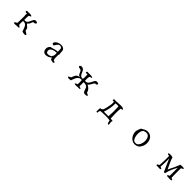

<svg xmlns="http://www.w3.org/2000/svg" viewBox="650 -2554 4700 4700"><g transform="rotate(45 3000.0 -203.5)"><path d="M735 -52C718 -83 680 -96 651 -115C643 -150 644 -168 626 -196C617 -210 551 -252 551 -265C551 -271 577 -286 584 -294C611 -326 613 -370 636 -396C660 -399 694 -399 707 -416C714 -424 715 -437 707 -457C691 -463 678 -466 666 -467C612 -470 592 -420 571 -371C551 -324 528 -278 473 -277C463 -277 452 -279 439 -282C444 -316 437 -390 447 -427C464 -439 490 -443 503 -460C485 -481 459 -485 429 -485C397 -485 361 -479 326 -483C328 -467 314 -463 322 -446C336 -429 358 -438 384 -437C382 -426 377 -418 372 -411C387 -318 372 -218 376 -118C362 -90 316 -94 311 -56C323 -30 375 -46 411 -47C445 -48 486 -39 490 -70C471 -87 442 -91 437 -116C430 -149 438 -195 438 -239C488 -245 520 -230 542 -204C578 -163 590 -95 612 -44C633 -41 670 -30 698 -31C716 -31 731 -36 735 -52Z M1698 -80C1664 -70 1648 -89 1641 -118C1631 -159 1639 -222 1635 -262C1634 -275 1647 -276 1647 -288C1629 -364 1653 -415 1609 -455C1584 -478 1550 -487 1514 -487C1452 -487 1387 -458 1357 -421C1325 -382 1332 -348 1387 -343C1417 -373 1439 -449 1498 -455C1523 -457 1551 -445 1568 -425C1571 -388 1574 -341 1572 -306C1496 -314 1437 -274 1365 -265C1287 -214 1294 -68 1390 -43C1474 -33 1527 -67 1572 -106C1575 -86 1585 -73 1590 -55C1607 -51 1640 -38 1666 -38C1689 -38 1705 -47 1698 -80ZM1572 -173C1561 -169 1552 -145 1546 -125C1510 -105 1446 -73 1402 -106C1388 -121 1375 -159 1387 -198C1422 -248 1486 -270 1568 -273C1585 -266 1571 -200 1572 -173Z M2850 -54C2854 -83 2809 -91 2786 -105C2771 -184 2716 -223 2656 -257C2711 -290 2723 -367 2768 -410C2795 -390 2843 -419 2823 -458C2801 -469 2770 -471 2741 -465C2705 -434 2688 -374 2659 -330C2635 -292 2602 -265 2545 -277C2544 -332 2534 -404 2568 -432C2585 -439 2615 -432 2616 -454C2603 -466 2580 -471 2553 -473C2510 -476 2457 -470 2426 -473C2413 -461 2419 -450 2419 -428C2442 -426 2458 -431 2478 -432C2478 -404 2486 -318 2475 -272C2427 -267 2400 -285 2381 -312C2353 -352 2343 -413 2308 -443C2292 -457 2267 -466 2244 -466C2219 -466 2196 -455 2189 -428C2198 -417 2208 -408 2219 -399C2259 -408 2289 -383 2301 -365C2314 -330 2329 -298 2348 -269C2359 -260 2385 -265 2386 -247C2344 -246 2318 -230 2299 -207C2274 -176 2263 -133 2245 -95C2224 -83 2196 -75 2181 -57C2200 -23 2248 -32 2293 -39C2314 -90 2330 -153 2365 -194C2390 -223 2424 -241 2478 -235C2483 -187 2483 -121 2478 -87C2454 -78 2419 -80 2419 -47C2443 -29 2500 -41 2541 -42C2567 -43 2605 -31 2605 -62C2595 -81 2557 -72 2545 -90C2547 -124 2548 -179 2545 -228C2593 -231 2627 -223 2656 -205C2700 -178 2697 -71 2746 -47C2765 -38 2823 -38 2850 -54Z M3721 -54C3707 -71 3666 -60 3644 -69C3641 -194 3629 -305 3648 -417C3655 -422 3687 -412 3699 -422C3699 -445 3672 -463 3651 -466C3575 -478 3454 -454 3369 -462C3365 -450 3359 -440 3358 -425C3370 -408 3393 -422 3410 -414C3419 -334 3404 -283 3388 -206C3372 -129 3357 -62 3288 -69C3267 -39 3283 22 3273 53C3285 58 3298 63 3310 68C3313 32 3315 -6 3339 -21C3434 -28 3563 -36 3659 -17C3666 25 3672 86 3714 80C3727 31 3691 -15 3721 -54ZM3569 -410C3576 -312 3574 -165 3566 -69H3406C3442 -170 3468 -285 3466 -414C3500 -413 3542 -426 3569 -410Z M4697 -222C4706 -284 4698 -348 4670 -397C4642 -446 4596 -480 4530 -485C4465 -490 4432 -469 4394 -445C4380 -436 4363 -433 4356 -427C4312 -387 4319 -335 4297 -293C4293 -228 4312 -168 4344 -122C4382 -68 4440 -34 4506 -35C4540 -36 4576 -46 4612 -67C4647 -96 4668 -140 4690 -182C4683 -203 4695 -207 4697 -222ZM4629 -277C4629 -185 4587 -86 4522 -74C4498 -70 4467 -73 4445 -85C4403 -109 4377 -194 4377 -274C4377 -330 4390 -384 4419 -412C4434 -427 4456 -433 4482 -438C4523 -445 4554 -437 4577 -418C4613 -389 4629 -334 4629 -277Z M5778 -467C5746 -486 5694 -480 5648 -475C5610 -365 5560 -268 5511 -170C5469 -266 5412 -369 5384 -467C5345 -482 5298 -477 5246 -475C5243 -456 5254 -450 5258 -438C5277 -431 5289 -441 5303 -430C5303 -337 5304 -216 5295 -112C5280 -102 5268 -88 5246 -85C5238 -74 5245 -52 5254 -45C5281 -57 5321 -45 5352 -46C5371 -47 5388 -52 5396 -70C5377 -79 5358 -90 5340 -100C5349 -178 5348 -268 5348 -345V-390C5397 -282 5440 -169 5491 -63C5510 -50 5517 -66 5533 -70C5554 -179 5607 -287 5659 -378C5659 -378 5657 -349 5657 -334C5655 -257 5663 -144 5653 -93C5645 -83 5622 -89 5611 -82C5615 -67 5602 -58 5611 -48C5635 -51 5679 -41 5717 -41C5741 -41 5762 -46 5775 -60C5772 -86 5737 -81 5723 -97C5724 -142 5715 -311 5721 -423C5735 -443 5778 -434 5778 -467Z"/></g></svg>

Font: Yuji Syuku Std R
Style: Regular
Weight: 400
Designer: Kataoka Yuji
Foundry: Kinuta Font Factory
Version: Version 3.000;hotconv 1.0.111;makeotfexe 2.5.65597